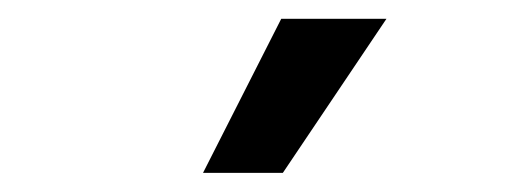

<svg xmlns="http://www.w3.org/2000/svg" viewBox="-20 -802 537 204"><path d="M195.7 -618.3 278.8 -782H390.6L280.5 -618.3Z"/></svg>

Font: Inter P Medium
Style: Regular
Weight: 500
Designer: Rasmus Andersson
Foundry: rsms
Version: Version 3.018;git-588b23468